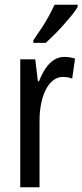

<svg xmlns="http://www.w3.org/2000/svg" viewBox="-20 -786 346 806"><path d="M249 -547Q260 -547 271.5 -545.5Q283 -544 295 -540L283 -456Q274 -460 264 -461.5Q254 -463 243 -463Q222 -463 204 -449.5Q186 -436 173 -411Q160 -386 153 -352.5Q146 -319 146 -280V0H65V-537H128L139 -445H144Q156 -476 171.5 -499Q187 -522 206.5 -534.5Q226 -547 249 -547ZM306 -757Q297 -741 280.5 -721Q264 -701 245 -679.5Q226 -658 206.5 -639Q187 -620 172 -606H120V-617Q139 -644 155.5 -669.5Q172 -695 185.5 -719.5Q199 -744 209 -766H306Z"/></svg>

Font: Noto Sans Thai ExtraCondensed
Style: Regular
Weight: 400
Width: 2
Designer: Monotype Design Team
Foundry: Monotype Imaging Inc.
Version: Version 2.002